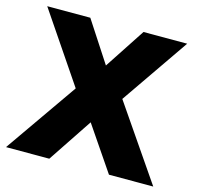

<svg xmlns="http://www.w3.org/2000/svg" viewBox="-103 -809 943 917"><g transform="rotate(15 369.0 -350.5)"><path d="M20 -701H233L364 -500L496 -701H712L481 -366L732 0H513L364 -219L218 0H4L253 -357Z"/></g></svg>

Font: Alexandria
Style: Bold
Weight: 700
Designer: Mohamed Gaber
Foundry: Kief Type Foundry
Version: Version 5.100